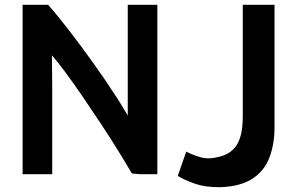

<svg xmlns="http://www.w3.org/2000/svg" viewBox="-20 -718 1270 798"><path d="M634 6V-698H511V-445Q511 -440 511 -418.5Q511 -397 511 -368Q511 -339 511 -310Q511 -281 511 -261Q511 -241 511 -238Q501 -254 488 -276Q475 -298 459 -322Q419 -384 370.5 -452Q322 -520 273 -584Q224 -648 180 -698H74V6H197V-286Q197 -290 197 -310.5Q197 -331 197 -360Q197 -389 196.5 -418Q196 -447 196 -466.5Q196 -486 196 -488Q218 -463 251.5 -418Q285 -373 323.5 -316.5Q362 -260 401 -201Q440 -142 473 -88.5Q506 -35 528 3L561 6ZM1121 -698H989V-234Q989 -155 964 -115.5Q939 -76 885 -65Q847 -55 813.5 -64.5Q780 -74 754 -88L719 13Q742 28 787.5 44.5Q833 61 896 60Q980 57 1029.5 24.5Q1079 -8 1100 -63.5Q1121 -119 1121 -190Z"/></svg>

Font: Repo DemiBold
Style: Regular
Weight: 600
Designer: Stefan Peev
Foundry: Context Ltd
Version: Version 1.502